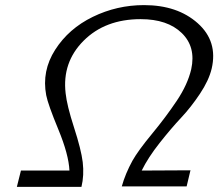

<svg xmlns="http://www.w3.org/2000/svg" viewBox="-20 -732 855 752"><path d="M46 0 62 -64H252Q249 -127 208.5 -225Q168 -323 161 -359Q143 -454 196 -537Q249 -620 343.5 -666Q438 -712 544 -712Q675 -712 754.5 -641Q834 -570 809 -463Q798 -417 763 -364.5Q728 -312 689.5 -271Q651 -230 605.5 -172.5Q560 -115 535 -64Q567 -64 630.5 -64.5Q694 -65 726 -65L711 -2H457Q471 -52 499 -103Q521 -142 575.5 -208Q630 -274 672.5 -337.5Q715 -401 729 -461Q748 -548 692 -602.5Q636 -657 531 -657Q392 -657 307.5 -572.5Q223 -488 237 -367Q242 -319 270 -232.5Q298 -146 304 -97Q310 -45 299 0Z"/></svg>

Font: Coval
Style: ExtraLight Italic
Weight: 200
Foundry: Context Ltd
Version: Version 001.000